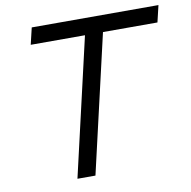

<svg xmlns="http://www.w3.org/2000/svg" viewBox="-79 -782 856 861"><g transform="rotate(-10 349.0 -352.0)"><path d="M698 -704 680 -628H432L287 0H205L350 -628H103L121 -704Z"/></g></svg>

Font: Prodigy Sans
Style: Italic
Weight: 400
Italic angle: -13°
Designer: Wei Huang
Foundry: Wei Huang
Version: Version 1.003; ttfautohint (v1.8.3)